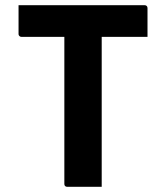

<svg xmlns="http://www.w3.org/2000/svg" viewBox="-20 -720 640 740"><path d="M51.5 -700H537.1Q542.3 -700 545.4 -697Q548.5 -694 548.5 -689Q548.5 -658.3 548.5 -633.8Q548.5 -609.2 548.5 -577.9H62.9Q59.7 -577.9 57.2 -579.4Q54.6 -580.9 53 -583.4Q51.5 -585.9 51.5 -588.9Q51.5 -619.9 51.5 -644.7Q51.5 -669.5 51.5 -700ZM372 0Q338.9 0 305.9 0Q272.9 0 239 0Q234 0 231 -2.9Q228 -5.8 228 -10.6Q228 -91.6 228 -168Q228 -244.5 228 -321Q228 -397.4 228 -474.5Q228 -551.6 228 -631.3H383.1L372 -604.1Q372 -583.6 372 -561.5Q372 -539.3 372 -518.3Q372 -497.4 372 -477.8Q372 -414.5 372 -353.6Q372 -292.7 372 -230.2Q372 -167.7 372 -98.6Q372 -71.4 372 -46.4Q372 -21.4 372 0Z"/></svg>

Font: Recursive Sans Linear Light
Style: Regular
Weight: 300
Version: Version 1.085